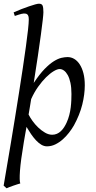

<svg xmlns="http://www.w3.org/2000/svg" viewBox="-21 -762 513 1026"><path d="M297.9 -393.1Q285.2 -393.1 265.9 -381.6Q246.6 -370.1 225.1 -348.9Q203.6 -327.6 182.6 -298.1Q161.6 -268.6 145.5 -232.4Q142.1 -211.9 138.9 -191.7Q135.7 -171.4 131.8 -149.9Q139.2 -134.8 152.6 -116Q166 -97.2 183.1 -80.8Q200.2 -64.5 219.5 -53.2Q238.8 -42 257.8 -42Q271.5 -42 283.2 -47.1Q294.9 -52.2 304.4 -61.3Q314 -70.3 321.5 -82Q329.1 -93.8 335 -106.9Q343.8 -126 349.1 -146.7Q354.5 -167.5 356.9 -187.7Q359.4 -208 360.1 -226.6Q360.8 -245.1 360.8 -259.8Q360.8 -293.9 355.5 -319.1Q350.1 -344.2 341.1 -360.6Q332 -377 320.8 -385Q309.6 -393.1 297.9 -393.1ZM210.9 -696.8Q210.9 -686.5 207.5 -655.8Q204.1 -625 197.5 -576.7Q190.9 -528.3 181.4 -463.1Q171.9 -397.9 159.2 -318.8Q190.4 -365.7 217 -393.1Q243.7 -420.4 266.4 -434.6Q289.1 -448.7 307.4 -452.9Q325.7 -457 339.8 -457Q358.9 -457 375.5 -447.3Q392.1 -437.5 404.8 -418.2Q417.5 -398.9 424.8 -370.8Q432.1 -342.8 432.1 -306.2Q432.1 -257.3 418.5 -202.6Q404.8 -147.9 374 -91.8Q362.8 -72.3 347.4 -52.5Q332 -32.7 313.7 -16.6Q295.4 -0.5 274.2 9.8Q252.9 20 230 20Q214.4 20 199.7 11.2Q185.1 2.4 171.4 -12.2Q157.7 -26.9 145 -45.4Q132.3 -64 120.6 -84Q116.7 -64 113.5 -43.9Q110.4 -23.9 106.4 -2.9Q89.4 97.7 85.7 151.1Q82 204.6 87.4 218.3Q80.1 220.2 70.3 223.4Q60.5 226.6 50 230.2Q39.6 233.9 30 237.5Q20.5 241.2 14.2 244.1L-1.5 230Q5.9 186.5 15.6 128.9Q25.4 71.3 36.4 6.1Q47.4 -59.1 58.6 -128.9Q69.8 -198.7 80.6 -266.6Q91.3 -334.5 100.8 -397.7Q110.4 -460.9 117.4 -512.9Q124.5 -564.9 128.7 -602.5Q132.8 -640.1 132.8 -657.2Q132.8 -668.5 130.9 -675Q128.9 -681.6 125.2 -684.8Q121.6 -688 116.9 -689Q112.3 -689.9 106.9 -689.9Q102.5 -689.9 94.2 -688Q85.9 -686 77.9 -683.3Q69.8 -680.7 64 -678.7Q58.1 -676.8 58.1 -676.8L51.8 -695.8Q72.3 -705.1 93.8 -713.4Q115.2 -721.7 133.8 -728Q152.3 -734.4 166.5 -738.3Q180.7 -742.2 187 -742.2Q202.6 -742.2 206.8 -731.7Q210.9 -721.2 210.9 -696.8Z"/></svg>

Font: GentiumAlt
Style: Italic
Weight: 400
Italic angle: -7°
Designer: J. Victor Gaultney
Version: Version 1.02; 2005; OFL release